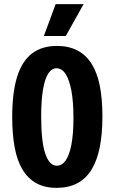

<svg xmlns="http://www.w3.org/2000/svg" viewBox="-20 -895 554 928"><path d="M254 13Q196 13 155.5 -9.5Q115 -32 89 -75Q63 -118 51 -182Q39 -246 39 -329Q39 -447 62.5 -523Q86 -599 134 -636Q182 -673 255 -673Q311 -673 352.5 -652Q394 -631 421.5 -588.5Q449 -546 462 -482Q475 -418 475 -332Q475 -247 462 -182.5Q449 -118 422 -74.5Q395 -31 353 -9Q311 13 254 13ZM255 -94Q279 -94 297 -119Q315 -144 325 -195.5Q335 -247 335 -325Q335 -404 325 -457Q315 -510 297 -537.5Q279 -565 253 -565Q230 -565 213.5 -540Q197 -515 188 -463Q179 -411 179 -332Q179 -271 184 -226Q189 -181 199 -152Q209 -123 223 -108.5Q237 -94 255 -94ZM298 -721H192L249 -875H384Z"/></svg>

Font: Bricolage Grotesque 24pt Condensed
Style: Bold
Weight: 700
Width: 3
Designer: Mathieu Triay
Foundry: Atelier Triay
Version: Version 1.001;gftools[0.9.33.dev8+g029e19f]